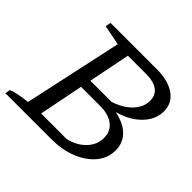

<svg xmlns="http://www.w3.org/2000/svg" viewBox="-167 -826 1003 1003"><g transform="rotate(45 334.5 -324.0)"><path d="M-11 0 -6 -28Q28 -43 105 -51L223 -596L112 -618L118 -648H462Q543 -648 592.5 -614Q642 -580 642 -519Q642 -457 593.5 -408Q545 -359 466 -338Q535 -324 571.5 -287.5Q608 -251 608 -196Q608 -140 572 -96Q536 -52 473 -26Q410 0 329 0ZM439 -591H303L257 -360H413Q478 -381 515 -420.5Q552 -460 552 -507Q552 -548 522.5 -569.5Q493 -591 439 -591ZM196 -57H385Q445 -71 482 -110Q519 -149 519 -199Q519 -248 483.5 -275.5Q448 -303 385 -303H245Z"/></g></svg>

Font: Piazzolla
Style: Italic
Weight: 400
Italic angle: -11.3°
Designer: Juan Pablo del Peral
Foundry: Huerta Tipografica
Version: Version 1.330